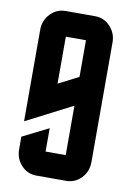

<svg xmlns="http://www.w3.org/2000/svg" viewBox="-81 -746 546 798"><g transform="rotate(10 192.5 -347.5)"><path d="M345.2 -95.2Q345.2 -54.7 318.4 -26.9Q292 0 254.9 0H129.9Q92.3 0 66.4 -27.3Q40 -55.2 40 -95.2V-148.4L149.9 -203.6V-105H234.9V-313.5L40 -213.4V-600.1Q40 -639.2 66.4 -667Q92.8 -694.8 129.9 -694.8H254.9Q292.5 -694.8 318.4 -667.5Q345.2 -639.2 345.2 -600.1ZM234.9 -435.1V-589.8H149.9V-391.6Z"/></g></svg>

Font: Horta
Style: Regular
Weight: 600
Width: 3
Version: Version 0.11